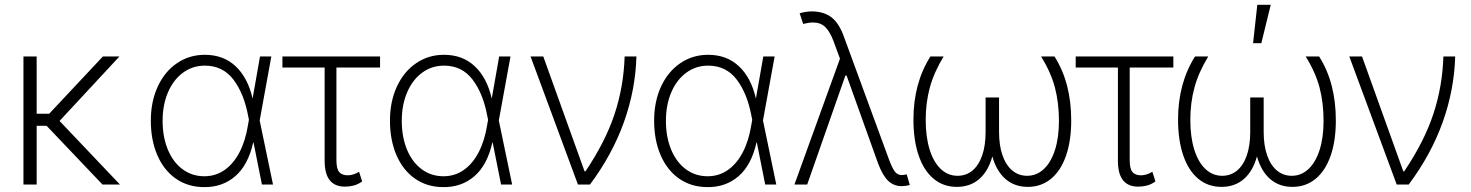

<svg xmlns="http://www.w3.org/2000/svg" viewBox="-20 -764 6091 795"><path d="M131.8 -293H183.6L406.2 -530.3H474.6L226.6 -263.2L476.6 0H404.3L172.9 -243.2H131.8V0H77.1V-530.3H131.8Z M604.5 -264.6Q604.5 -343.3 633.1 -405.3Q661.6 -467.3 712.6 -502.2Q763.7 -537.1 828.1 -537.1Q905.3 -537.1 955.8 -489.5Q1006.3 -441.9 1025.9 -356L1056.6 -530.3H1103.5L1055.2 -265.1L1110.4 0H1064.5L1029.8 -173.8H1028.3Q1007.3 -80.1 953.9 -34.2Q900.4 11.7 825.2 10.7Q758.8 10.7 708.7 -23.9Q658.7 -58.6 631.6 -121.1Q604.5 -183.6 604.5 -264.6ZM826.2 -34.2Q873 -34.2 910.2 -60.3Q947.3 -86.4 971.9 -134Q996.6 -181.6 1006.8 -246.1L1010.7 -268.1L1007.8 -282.2Q990.7 -376 946.8 -434.1Q902.8 -492.2 828.1 -492.2Q777.3 -492.2 737.5 -462.9Q697.8 -433.6 675.5 -381.6Q653.3 -329.6 653.3 -263.7Q653.3 -197.3 674.8 -145Q696.3 -92.8 735.6 -63.5Q774.9 -34.2 826.2 -34.2Z M1553.7 -484.4H1373V-101.6Q1373 -64 1385 -51Q1397 -38.1 1419.9 -38.1Q1431.6 -38.1 1444.1 -42.2Q1456.5 -46.4 1466.8 -52.7L1479.5 -12.7Q1462.4 -0.5 1444.8 4.2Q1427.2 8.8 1408.2 8.8Q1366.7 8.8 1345.5 -17.6Q1324.2 -43.9 1324.2 -98.6V-484.4H1149.4V-530.3H1553.7Z M1594.7 -264.6Q1594.7 -343.3 1623.3 -405.3Q1651.9 -467.3 1702.9 -502.2Q1753.9 -537.1 1818.4 -537.1Q1895.5 -537.1 1946 -489.5Q1996.6 -441.9 2016.1 -356L2046.9 -530.3H2093.8L2045.4 -265.1L2100.6 0H2054.7L2020 -173.8H2018.6Q1997.6 -80.1 1944.1 -34.2Q1890.6 11.7 1815.4 10.7Q1749 10.7 1699 -23.9Q1648.9 -58.6 1621.8 -121.1Q1594.7 -183.6 1594.7 -264.6ZM1816.4 -34.2Q1863.3 -34.2 1900.4 -60.3Q1937.5 -86.4 1962.2 -134Q1986.8 -181.6 1997.1 -246.1L2001 -268.1L1998 -282.2Q1981 -376 1937 -434.1Q1893.1 -492.2 1818.4 -492.2Q1767.6 -492.2 1727.8 -462.9Q1688 -433.6 1665.8 -381.6Q1643.6 -329.6 1643.6 -263.7Q1643.6 -197.3 1665 -145Q1686.5 -92.8 1725.8 -63.5Q1765.1 -34.2 1816.4 -34.2Z M2176.8 -530.3H2229.5L2400.4 -54.7H2404.3Q2486.3 -176.3 2524.4 -290.8Q2562.5 -405.3 2566.4 -530.3H2615.2Q2611.3 -391.6 2563.2 -257.6Q2515.1 -123.5 2422.9 0H2373Z M2688.5 -264.6Q2688.5 -343.3 2717 -405.3Q2745.6 -467.3 2796.6 -502.2Q2847.7 -537.1 2912.1 -537.1Q2989.3 -537.1 3039.8 -489.5Q3090.3 -441.9 3109.9 -356L3140.6 -530.3H3187.5L3139.2 -265.1L3194.3 0H3148.4L3113.8 -173.8H3112.3Q3091.3 -80.1 3037.8 -34.2Q2984.4 11.7 2909.2 10.7Q2842.8 10.7 2792.7 -23.9Q2742.7 -58.6 2715.6 -121.1Q2688.5 -183.6 2688.5 -264.6ZM2910.2 -34.2Q2957 -34.2 2994.1 -60.3Q3031.2 -86.4 3055.9 -134Q3080.6 -181.6 3090.8 -246.1L3094.7 -268.1L3091.8 -282.2Q3074.7 -376 3030.8 -434.1Q2986.8 -492.2 2912.1 -492.2Q2861.3 -492.2 2821.5 -462.9Q2781.7 -433.6 2759.5 -381.6Q2737.3 -329.6 2737.3 -263.7Q2737.3 -197.3 2758.8 -145Q2780.3 -92.8 2819.6 -63.5Q2858.9 -34.2 2910.2 -34.2Z M3615.2 -88.9 3485.4 -451.2H3480.5L3322.3 0H3269.5L3458 -521L3431.6 -592.8Q3416 -634.3 3396.5 -652.6Q3377 -670.9 3346.7 -670.9Q3329.1 -670.9 3305.7 -665L3291 -709Q3316.4 -716.8 3343.8 -716.8Q3393.1 -715.8 3424.1 -691.2Q3455.1 -666.5 3474.6 -611.3L3659.2 -108.4Q3673.3 -69.8 3684.6 -54.4Q3695.8 -39.1 3713.9 -39.1Q3718.3 -39.1 3723.6 -40Q3729 -41 3734.4 -42L3747.1 2Q3729 6.8 3713.9 6.8Q3680.7 6.8 3657.5 -15.4Q3634.3 -37.6 3615.2 -88.9Z M3813 -267.6Q3813 -196.8 3829.3 -144.5Q3845.7 -92.3 3875.5 -64.2Q3905.3 -36.1 3944.8 -36.1Q3980.5 -36.1 4006.6 -57.9Q4032.7 -79.6 4046.9 -120.6Q4061 -161.6 4061 -217.8V-360.4H4116.7V-217.8Q4116.7 -161.6 4131.1 -120.6Q4145.5 -79.6 4171.6 -57.9Q4197.8 -36.1 4232.9 -36.1Q4272 -36.1 4301.8 -63.7Q4331.5 -91.3 4348.1 -142.6Q4364.7 -193.8 4364.7 -263.7Q4364.7 -337.9 4348.1 -401.4Q4331.5 -464.8 4290.5 -530.3H4346.2Q4415.5 -421.4 4415.5 -265.6Q4415.5 -180.7 4393.8 -118.7Q4372.1 -56.6 4331.5 -23.4Q4291 9.8 4235.8 9.8Q4181.2 9.8 4143.8 -22.5Q4106.4 -54.7 4088.9 -116.2Q4071.8 -54.7 4034.4 -22.5Q3997.1 9.8 3941.9 9.8Q3886.2 9.8 3845.7 -23.9Q3805.2 -57.6 3783.7 -120.6Q3762.2 -183.6 3762.2 -269.5Q3762.2 -418.9 3832.5 -530.3H3887.2Q3847.2 -464.4 3830.1 -401.6Q3813 -338.9 3813 -267.6Z M4838.4 -484.4H4657.7V-101.6Q4657.7 -64 4669.7 -51Q4681.6 -38.1 4704.6 -38.1Q4716.3 -38.1 4728.8 -42.2Q4741.2 -46.4 4751.5 -52.7L4764.2 -12.7Q4747.1 -0.5 4729.5 4.2Q4711.9 8.8 4692.9 8.8Q4651.4 8.8 4630.1 -17.6Q4608.9 -43.9 4608.9 -98.6V-484.4H4434.1V-530.3H4838.4Z M4908.7 -267.6Q4908.7 -196.8 4925 -144.5Q4941.4 -92.3 4971.2 -64.2Q5001 -36.1 5040.5 -36.1Q5076.2 -36.1 5102.3 -57.9Q5128.4 -79.6 5142.6 -120.6Q5156.7 -161.6 5156.7 -217.8V-360.4H5212.4V-217.8Q5212.4 -161.6 5226.8 -120.6Q5241.2 -79.6 5267.3 -57.9Q5293.5 -36.1 5328.6 -36.1Q5367.7 -36.1 5397.5 -63.7Q5427.2 -91.3 5443.8 -142.6Q5460.4 -193.8 5460.4 -263.7Q5460.4 -337.9 5443.8 -401.4Q5427.2 -464.8 5386.2 -530.3H5441.9Q5511.2 -421.4 5511.2 -265.6Q5511.2 -180.7 5489.5 -118.7Q5467.8 -56.6 5427.2 -23.4Q5386.7 9.8 5331.5 9.8Q5276.9 9.8 5239.5 -22.5Q5202.1 -54.7 5184.6 -116.2Q5167.5 -54.7 5130.1 -22.5Q5092.8 9.8 5037.6 9.8Q4981.9 9.8 4941.4 -23.9Q4900.9 -57.6 4879.4 -120.6Q4857.9 -183.6 4857.9 -269.5Q4857.9 -418.9 4928.2 -530.3H4982.9Q4942.9 -464.4 4925.8 -401.6Q4908.7 -338.9 4908.7 -267.6ZM5186 -744.1H5241.7L5202.6 -585H5168.5Z M5566.9 -530.3H5619.6L5790.5 -54.7H5794.4Q5876.5 -176.3 5914.6 -290.8Q5952.6 -405.3 5956.5 -530.3H6005.4Q6001.5 -391.6 5953.4 -257.6Q5905.3 -123.5 5813 0H5763.2Z"/></svg>

Font: Pretendard ExtraLight
Style: Regular
Weight: 200
Designer: Base glyphs from Inter by Rasmus Andersson; Hangeul glyphs from Noto Sans CJK(Source Han Sans) by Jang Soo-young and Kan
Foundry: Kil Hyung-jin
Version: Version 1.309